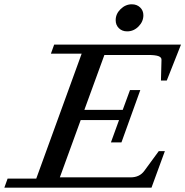

<svg xmlns="http://www.w3.org/2000/svg" viewBox="-64 -870 859 890"><path d="M525.4 -724.6Q502 -724.6 487.1 -739.3Q472.2 -753.9 472.2 -776.4Q472.2 -805.7 495.1 -827.9Q518.1 -850.1 546.9 -850.1Q570.3 -850.1 585.4 -835.7Q600.6 -821.3 600.6 -799.3Q600.6 -770 578.1 -747.3Q555.7 -724.6 525.4 -724.6ZM-43.9 0 -28.8 -42H104L314.5 -621.1H171.9L187 -663.1H774.9L709 -496.6H682.1L684.6 -592.8Q685.1 -604.5 670.2 -609.9Q655.3 -615.2 622.1 -615.2H419.9L327.1 -360.8H504.9L538.6 -452.6H586.4L499 -210H450.2L487.8 -313.5H310.1L213.4 -47.9H541.5Q583 -47.9 605 -78.1L671.9 -169.4H700.2L638.2 0Z"/></svg>

Font: Elstob 6pt Medium
Style: Italic
Weight: 500
Italic angle: -20°
Designer: Peter S. Baker
Version: Version 1.015